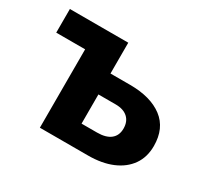

<svg xmlns="http://www.w3.org/2000/svg" viewBox="-109 -664 881 823"><g transform="rotate(30 331.5 -252.5)"><path d="M166 0V-505H312V-104.5H388.5Q432.5 -104.5 455.5 -123Q478.5 -141.5 478.5 -176Q478.5 -210.5 457.2 -229.8Q436 -249 397 -249H296V-352.5H408.5Q511 -352.5 569.8 -308Q628.5 -263.5 628.5 -176Q628.5 -121 601 -81.8Q573.5 -42.5 523.2 -21.2Q473 0 405 0ZM23 -388V-505H312L166 -388Z"/></g></svg>

Font: Geologica Cursive SemiBold
Style: Regular
Weight: 600
Designer: Sindre Bremnes, Frode Helland
Foundry: Monokrom Skriftforlag AS
Version: Version 1.010;gftools[0.9.28]